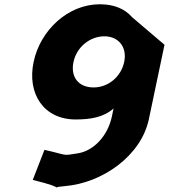

<svg xmlns="http://www.w3.org/2000/svg" viewBox="-20 -610 795 905"><path d="M134.4 238.1C223.4 259.8 242.5 269.7 245.2 273.3C248.6 271.8 258.9 269.5 285.3 267.3C462.8 252.9 645.4 124 681.6 -47.9L755.4 -398.9L602.7 -528.9C568.9 -567.9 518.5 -589.9 450.5 -589.9C300.5 -589.9 169.9 -467.9 138.4 -317.9C106.8 -167.9 186.4 -46.9 336.4 -46.9C406.4 -46.9 468.5 -56.9 515.3 -98.9L507.3 -60.9C488.2 30.1 422.1 100.2 348.5 112.4C269.9 125.5 302.6 121.5 189.5 96.3ZM326.4 -317.9C341.3 -388.9 404.8 -438.9 471.8 -438.9C537.8 -438.9 580.3 -388.9 565.4 -317.9C550.6 -247.9 490.1 -197.9 421.1 -197.9C349.1 -197.9 311.6 -247.9 326.4 -317.9ZM245.2 273.3C247.1 275.9 240.8 275.2 245.2 273.3Z"/></svg>

Font: Hussar
Style: BdOblTwo
Weight: 700
Foundry: Cannot Into Space Fonts
Version: Version 2.00